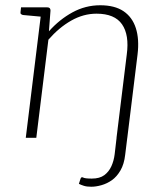

<svg xmlns="http://www.w3.org/2000/svg" viewBox="-20 -524 553 730"><path d="M78 0 139 -496H160Q172 -496 172 -484L166 -405Q206 -450 255.5 -477Q305 -504 361 -504Q416 -504 449.5 -481.5Q483 -459 496.5 -417Q510 -375 503 -317L464 0H423L462 -317Q472 -391 444 -431.5Q416 -472 347 -472Q297 -472 250.5 -445.5Q204 -419 164 -373L118 0ZM327 186Q310 186 299 182.5Q288 179 280 175L286 156Q289 147 296 151Q303 155 329 155Q359 155 376.5 142Q394 129 403.5 108Q413 87 416 62L428 -41H469L456 64Q452 100 438 124Q424 148 405.5 161Q387 174 366 180Q345 186 327 186ZM152 -496 143 -460 67 -467Q63 -468 60 -470.5Q57 -473 58 -478L60 -496Z"/></svg>

Font: Aleo ExtraLight
Style: Italic
Weight: 250
Italic angle: -7°
Designer: Alessio Laiso
Foundry: Alessio Laiso
Version: Version 2.001;gftools[0.9.29]